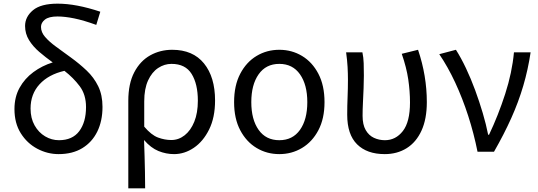

<svg xmlns="http://www.w3.org/2000/svg" viewBox="-20 -829 2941 1049"><path d="M300 13Q239 13 183.5 -16.5Q128 -46 93.5 -101Q59 -156 59 -233Q59 -299 87 -349.5Q115 -400 162.5 -435Q210 -470 268 -488Q229 -516 194.5 -545.5Q160 -575 138.5 -610Q117 -645 117 -687Q117 -737 160 -773Q203 -809 295 -809Q396 -809 528 -765L506 -693Q437 -718 385.5 -728.5Q334 -739 294 -739Q247 -739 225.5 -722Q204 -705 204 -682Q204 -653 226.5 -627Q249 -601 286 -574Q323 -547 367 -515Q414 -481 453.5 -443.5Q493 -406 516.5 -358Q540 -310 540 -245Q540 -168 511.5 -110Q483 -52 429.5 -19.5Q376 13 300 13ZM302 -63Q376 -63 413 -112.5Q450 -162 450 -244Q450 -312 415.5 -358Q381 -404 332 -442Q245 -422 196 -368.5Q147 -315 147 -236Q147 -183 169 -144Q191 -105 226.5 -84Q262 -63 302 -63Z M681 200V-278Q681 -372 713.5 -434Q746 -496 800.5 -526.5Q855 -557 921 -557Q1034 -557 1094.5 -482.5Q1155 -408 1155 -280Q1155 -187 1122.5 -121.5Q1090 -56 1039 -21.5Q988 13 931 13Q887 13 845.5 -4Q804 -21 767 -64Q769 -15 770 26.5Q771 68 772 109.5Q773 151 773 200ZM916 -64Q956 -64 989 -90Q1022 -116 1041.5 -164Q1061 -212 1061 -279Q1061 -370 1027 -425Q993 -480 917 -480Q878 -480 844 -457.5Q810 -435 789 -389.5Q768 -344 768 -275V-137Q807 -91 843.5 -77.5Q880 -64 916 -64Z M1506 13Q1438 13 1382 -20.5Q1326 -54 1292.5 -117.5Q1259 -181 1259 -271Q1259 -362 1292.5 -426Q1326 -490 1382 -523.5Q1438 -557 1506 -557Q1574 -557 1630 -523.5Q1686 -490 1719.5 -426Q1753 -362 1753 -271Q1753 -181 1719.5 -117.5Q1686 -54 1630 -20.5Q1574 13 1506 13ZM1506 -63Q1579 -63 1619 -119.5Q1659 -176 1659 -271Q1659 -366 1619 -423Q1579 -480 1506 -480Q1433 -480 1393 -423Q1353 -366 1353 -271Q1353 -176 1393 -119.5Q1433 -63 1506 -63Z M2082 13Q1985 13 1931 -40.5Q1877 -94 1877 -202Q1877 -250 1879 -298Q1881 -346 1881 -394Q1881 -427 1879 -463.5Q1877 -500 1871 -543H1960Q1966 -515 1967 -483.5Q1968 -452 1968 -416Q1968 -386 1966.5 -347.5Q1965 -309 1963 -269.5Q1961 -230 1961 -196Q1961 -148 1978 -118.5Q1995 -89 2023 -76Q2051 -63 2083 -63Q2142 -63 2181 -113Q2220 -163 2220 -269Q2220 -331 2210.5 -395.5Q2201 -460 2175 -535L2264 -557Q2312 -415 2312 -271Q2312 -179 2283 -115.5Q2254 -52 2202 -19.5Q2150 13 2082 13Z M2589 0Q2569 -100 2538 -196Q2507 -292 2467 -378Q2427 -464 2380 -533L2471 -557Q2499 -513 2526 -456Q2553 -399 2576 -336.5Q2599 -274 2617.5 -211.5Q2636 -149 2647 -93H2652Q2702 -198 2740 -315.5Q2778 -433 2788 -543H2879Q2865 -449 2839 -360.5Q2813 -272 2773.5 -184Q2734 -96 2679 0Z"/></svg>

Font: Chocolate Classical Sans
Style: Regular
Weight: 400
Designer: 田海東、宇文滿月
Foundry: Moonlit Owen
Version: Version 1.001